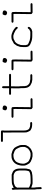

<svg xmlns="http://www.w3.org/2000/svg" viewBox="1551 -2267 898 4040"><g transform="rotate(-90 2000.0 -247.0)"><path d="M346.7 -450.2Q419.9 -426.8 436.5 -401.4Q473.6 -359.4 473.6 -276.4V-163.1Q473.6 -127.9 463.9 -106.4Q463.9 -73.2 438.5 -47.9L397.5 -26.4Q336.4 -10.7 249 -10.7H163.1Q125 -16.6 106.4 -26.4Q103.5 -26.4 73.2 -38.1V26.4Q79.1 43.9 83 163.1Q74.7 182.6 59.6 182.6Q43.9 182.6 40 161.1V145.5Q40 60.1 32.2 38.1V-221.7Q32.2 -281.7 30.3 -385.7Q26.4 -393.6 26.4 -407.2V-426.8Q29.8 -448.2 47.9 -448.2Q67.4 -448.2 67.4 -411.1V-403.3H69.3Q69.3 -414.1 120.1 -430.7Q147.5 -450.2 247.1 -450.2ZM71.3 -333 73.2 -309.6V-86.9Q90.8 -70.3 165 -51.8H241.2Q365.7 -51.8 399.4 -75.2Q421.4 -75.2 428.7 -135.7Q432.6 -135.7 432.6 -168.9V-293.9Q424.8 -349.6 417 -354.5Q407.7 -380.4 370.1 -397.5Q341.8 -409.2 335 -409.2H254.9Q151.4 -409.2 127.9 -387.7Q96.7 -387.7 71.3 -333Z M767.6 -455.1Q783.7 -455.1 806.6 -445.3Q820.8 -445.3 871.1 -421.9Q887.2 -404.8 904.3 -396.5Q933.6 -356.4 941.4 -334Q953.1 -310.5 964.8 -277.3Q968.8 -261.7 968.8 -244.1V-173.8Q968.8 -143.6 951.2 -123Q937 -86.4 896.5 -54.7Q857.9 -27.3 845.7 -27.3Q835.9 -18.6 796.9 -11.7H730.5Q669.9 -21.5 634.8 -43Q613.8 -48.8 607.4 -58.6Q604.5 -58.6 585.9 -74.2Q535.2 -149.9 535.2 -189.5V-234.4Q535.2 -266.1 554.7 -326.2Q556.6 -326.2 566.4 -351.6Q580.1 -384.3 617.2 -414.1Q673.3 -453.1 718.8 -453.1Q756.3 -455.1 767.6 -455.1ZM576.2 -222.7V-187.5Q600.6 -109.9 634.8 -89.8Q661.1 -73.2 677.7 -68.4L703.1 -60.5Q715.8 -56.6 742.2 -52.7H791Q822.8 -58.1 837.9 -68.4Q845.7 -68.4 892.6 -105.5Q927.7 -158.2 927.7 -177.7V-234.4Q927.7 -268.1 910.2 -302.7Q881.8 -369.1 861.3 -373Q861.3 -386.7 769.5 -414.1Q680.2 -414.1 648.4 -382.8Q615.7 -364.3 599.6 -324.2Q576.2 -269.5 576.2 -222.7Z M1054.7 -675.8H1253.9Q1275.4 -672.4 1275.4 -654.3V-634.8Q1275.4 -609.4 1271.5 -599.6Q1273.4 -491.2 1273.4 -425.8V-193.4Q1273.4 -120.1 1308.6 -84Q1352.1 -60.5 1386.7 -60.5H1431.6Q1453.1 -57.1 1453.1 -39.1Q1453.1 -23.4 1431.6 -19.5H1404.3Q1331.5 -19.5 1296.9 -44.9Q1271.5 -44.9 1242.2 -117.2Q1242.2 -122.1 1234.4 -144.5Q1232.4 -176.3 1232.4 -207V-418Q1232.4 -487.3 1230.5 -599.6Q1234.4 -628.4 1234.4 -634.8H1054.7Q1033.2 -638.2 1033.2 -656.2Q1033.2 -671.9 1054.7 -675.8Z M1727.5 -641.1Q1784.7 -641.1 1795.9 -617.7Q1799.8 -617.7 1799.8 -607.9V-604Q1799.8 -560.5 1758.8 -547.4H1739.3Q1700.2 -558.6 1700.2 -578.6V-598.1Q1710.9 -641.1 1727.5 -641.1ZM1563.5 -453.6H1741.2Q1757.3 -453.6 1766.6 -432.1Q1766.6 -408.2 1768.6 -373.5Q1764.6 -191.4 1764.6 -51.3H1766.6Q1853 -53.2 1901.4 -53.2H1932.6Q1954.1 -49.8 1954.1 -31.7Q1954.1 -16.1 1932.6 -12.2H1922.9Q1859.4 -12.2 1754.9 -10.3Q1723.6 -23.9 1723.6 -45.4V-61Q1723.6 -196.3 1727.5 -375.5Q1725.6 -397 1725.6 -412.6H1563.5Q1542 -416 1542 -434.1Q1542 -449.7 1563.5 -453.6Z M2186 -653.3Q2201.7 -653.3 2205.6 -631.8V-504.9H2445.8Q2467.3 -501.5 2467.3 -483.4Q2467.3 -467.8 2445.8 -463.9H2203.6Q2201.7 -331.1 2201.7 -303.7Q2207.5 -275.4 2207.5 -194.3V-176.8Q2213.4 -157.2 2217.3 -129.9Q2245.1 -83 2285.6 -69.3Q2302.7 -64 2346.2 -59.6Q2346.2 -57.6 2352.1 -57.6H2438Q2459.5 -54.2 2459.5 -36.1Q2459.5 -20.5 2438 -16.6H2338.4Q2299.3 -22.9 2279.8 -28.3Q2203.6 -61 2203.6 -81.1Q2195.3 -81.1 2182.1 -112.3Q2176.3 -112.3 2168.5 -165Q2166.5 -165 2166.5 -172.9V-180.7Q2166.5 -260.3 2160.6 -309.6Q2160.6 -341.8 2162.6 -463.9H2045.4Q2023.9 -467.3 2023.9 -485.4Q2023.9 -501 2045.4 -504.9H2164.6V-631.8Q2168 -653.3 2186 -653.3Z M2727.5 -641.1Q2784.7 -641.1 2795.9 -617.7Q2799.8 -617.7 2799.8 -607.9V-604Q2799.8 -560.5 2758.8 -547.4H2739.3Q2700.2 -558.6 2700.2 -578.6V-598.1Q2710.9 -641.1 2727.5 -641.1ZM2563.5 -453.6H2741.2Q2757.3 -453.6 2766.6 -432.1Q2766.6 -408.2 2768.6 -373.5Q2764.6 -191.4 2764.6 -51.3H2766.6Q2853 -53.2 2901.4 -53.2H2932.6Q2954.1 -49.8 2954.1 -31.7Q2954.1 -16.1 2932.6 -12.2H2922.9Q2859.4 -12.2 2754.9 -10.3Q2723.6 -23.9 2723.6 -45.4V-61Q2723.6 -196.3 2727.5 -375.5Q2725.6 -397 2725.6 -412.6H2563.5Q2542 -416 2542 -434.1Q2542 -449.7 2563.5 -453.6Z M3255.9 -456.5H3265.6Q3295.4 -456.5 3365.2 -425.3Q3394.5 -409.7 3406.2 -399.9Q3455.1 -366.7 3455.1 -345.2V-343.3Q3451.7 -321.8 3433.6 -321.8Q3425.3 -321.8 3394.5 -356.9Q3365.7 -380.4 3353.5 -382.3Q3326.2 -399.4 3277.3 -413.6Q3267.1 -415.5 3257.8 -415.5Q3194.3 -415.5 3171.9 -392.1Q3145.5 -392.1 3107.4 -343.3Q3082 -299.3 3082 -280.8Q3070.3 -267.6 3070.3 -208.5V-151.9Q3082 -103 3097.7 -103Q3104.5 -96.2 3173.8 -69.8Q3223.6 -58.1 3275.4 -58.1H3351.6Q3402.3 -73.7 3410.2 -93.3Q3422.9 -112.8 3435.5 -112.8Q3451.2 -112.8 3455.1 -91.3V-89.4Q3449.7 -62 3410.2 -34.7Q3402.8 -34.7 3361.3 -17.1H3263.7Q3185.5 -17.1 3132.8 -40.5Q3121.1 -48.3 3085.9 -60.1Q3033.2 -90.8 3033.2 -134.3Q3029.8 -134.3 3029.3 -144V-196.8Q3029.3 -279.8 3044.9 -302.2Q3053.7 -346.7 3089.8 -386.2Q3089.8 -402.8 3158.2 -433.1Q3184.6 -456.5 3255.9 -456.5Z M3727.5 -641.1Q3784.7 -641.1 3795.9 -617.7Q3799.8 -617.7 3799.8 -607.9V-604Q3799.8 -560.5 3758.8 -547.4H3739.3Q3700.2 -558.6 3700.2 -578.6V-598.1Q3710.9 -641.1 3727.5 -641.1ZM3563.5 -453.6H3741.2Q3757.3 -453.6 3766.6 -432.1Q3766.6 -408.2 3768.6 -373.5Q3764.6 -191.4 3764.6 -51.3H3766.6Q3853 -53.2 3901.4 -53.2H3932.6Q3954.1 -49.8 3954.1 -31.7Q3954.1 -16.1 3932.6 -12.2H3922.9Q3859.4 -12.2 3754.9 -10.3Q3723.6 -23.9 3723.6 -45.4V-61Q3723.6 -196.3 3727.5 -375.5Q3725.6 -397 3725.6 -412.6H3563.5Q3542 -416 3542 -434.1Q3542 -449.7 3563.5 -453.6Z"/></g></svg>

Font: CEF Fonts CJK Mono
Style: Regular
Weight: 400
Designer: PartyBoss (派对大魔王)
Version: Release 2.25